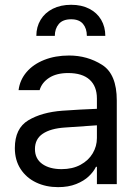

<svg xmlns="http://www.w3.org/2000/svg" viewBox="-20 -769 575 802"><path d="M241.2 -306.6Q274.4 -309.1 315.7 -311.3Q356.9 -313.5 384.8 -314.5V-357.4Q384.8 -408.7 354.2 -436.3Q323.7 -463.9 264.6 -463.9Q216.3 -463.9 185.5 -444.1Q154.8 -424.3 145.5 -392.6H57.6Q63 -435.1 90.8 -467.8Q118.7 -500.5 164.8 -518.8Q210.9 -537.1 268.6 -537.1Q344.7 -537.1 406.2 -498.3Q467.8 -459.5 467.8 -349.6V0H384.8V-72.3H380.9Q371.1 -51.8 350.8 -32.5Q330.6 -13.2 298.1 -0.2Q265.6 12.7 222.7 12.7Q171.9 12.7 130.9 -6.8Q89.8 -26.4 65.9 -63.2Q42 -100.1 42 -150.4Q42 -232.9 98.4 -266.6Q154.8 -300.3 241.2 -306.6ZM237.3 -62.5Q282.7 -62.5 316.2 -80.6Q349.6 -98.6 367.2 -128.4Q384.8 -158.2 384.8 -192.4V-245.6L251 -236.3Q191.4 -232.4 158.7 -210.4Q126 -188.5 126 -146.5Q126 -106 156.5 -84.2Q187 -62.5 237.3 -62.5ZM277.3 -749Q320.8 -749 353 -732.4Q385.3 -715.8 402.6 -686.3Q419.9 -656.7 419.9 -619.1H342.8Q342.8 -649.9 326.7 -669.2Q310.5 -688.5 277.3 -688.5Q242.2 -688.5 225.6 -668.7Q209 -648.9 209 -619.1H131.8Q131.8 -656.7 149.7 -686.3Q167.5 -715.8 200.4 -732.4Q233.4 -749 277.3 -749Z"/></svg>

Font: Pretendard Std
Style: Regular
Weight: 400
Designer: Base glyphs from Inter by Rasmus Andersson; Hangeul glyphs from Noto Sans CJK(Source Han Sans) by Jang Soo-young and Kan
Foundry: Kil Hyung-jin
Version: Version 1.309